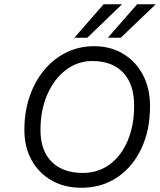

<svg xmlns="http://www.w3.org/2000/svg" viewBox="-20 -878 755 906"><path d="M715 -858 550 -700H489L627 -858ZM556 -858 392 -700H331L469 -858ZM95 -265Q95 -350 119.5 -422Q144 -494 188.5 -547.5Q233 -601 293 -630.5Q353 -660 424 -660Q502 -660 561.5 -624Q621 -588 654.5 -524.5Q688 -461 688 -377Q688 -264 647 -177Q606 -90 533 -41Q460 8 364 8Q284 8 223.5 -26.5Q163 -61 129 -122.5Q95 -184 95 -265ZM613 -380Q613 -480 561.5 -535Q510 -590 416 -590Q346 -590 290.5 -547.5Q235 -505 203 -431.5Q171 -358 171 -264Q171 -168 223.5 -115Q276 -62 371 -62Q443 -62 497.5 -102Q552 -142 582.5 -214Q613 -286 613 -380Z"/></svg>

Font: Overused Grotesk
Style: Italic
Weight: 400
Italic angle: -10°
Version: Version 0.003